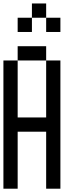

<svg xmlns="http://www.w3.org/2000/svg" viewBox="-20 -1187 457 1123"><path d="M0 -83.3V-833.3H83.3V-500H250V-833.3H333.3V-83.3H250V-416.7H83.3V-83.3ZM83.3 -1000V-1083.3H166.7V-1000ZM83.3 -916.7H250V-833.3H83.3ZM250 -1000V-1083.3H333.3V-1000ZM250 -1166.7V-1083.3H166.7V-1166.7Z"/></svg>

Font: Galmuri11 Condensed
Style: Regular
Weight: 400
Width: 3
Designer: Lee Minseo (quiple)
Version: Version 2.399;hotconv 1.1.1;makeotfexe 2.6.0 DEVELOPMENT